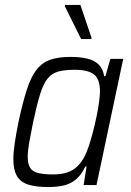

<svg xmlns="http://www.w3.org/2000/svg" viewBox="-20 -748 529 776"><path d="M176 8Q125 8 94 -2Q63 -12 48.5 -36.5Q34 -61 34 -104Q34 -132 39.5 -169.5Q45 -207 55 -256Q72 -335 88.5 -386Q105 -437 127.5 -466Q150 -495 183 -506.5Q216 -518 264 -518Q302 -518 331 -511.5Q360 -505 378 -488Q396 -471 401 -440H406L426 -510H478L370 0H318L330 -75H325Q308 -40 286 -22Q264 -4 236 2Q208 8 176 8ZM195 -43Q228 -43 251.5 -51Q275 -59 291.5 -74.5Q308 -90 321 -114Q330 -131 339 -158Q348 -185 356 -216Q364 -247 370.5 -278.5Q377 -310 380.5 -336.5Q384 -363 384 -379Q384 -427 360.5 -446.5Q337 -466 281 -466Q242 -466 216 -459Q190 -452 172.5 -430.5Q155 -409 142 -367Q129 -325 114 -255Q104 -206 98 -172Q92 -138 92 -115Q92 -85 102 -69.5Q112 -54 135 -48.5Q158 -43 195 -43ZM308 -590 242 -723 243 -728H305L350 -595L349 -590Z"/></svg>

Font: Saira SemiCondensed Light
Style: Italic
Weight: 300
Width: 4
Italic angle: -12°
Designer: Hector Gatti with collaboration of the Omnibus-Type team
Foundry: Omnibus-Type
Version: Version 1.101